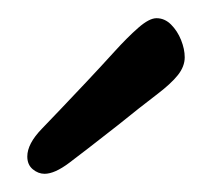

<svg xmlns="http://www.w3.org/2000/svg" viewBox="-20 -854 233 211"><path d="M75 -764Q91 -781 105.5 -797Q120 -813 132 -823.5Q144 -834 152 -834Q161 -834 168 -827Q175 -820 179 -810Q183 -800 183 -791Q183 -781 175.5 -771.5Q168 -762 151.5 -749.5Q135 -737 109 -716Q72 -687 56 -675Q40 -663 29 -663Q22 -663 16 -668Q10 -673 10 -682Q10 -696 26 -712.5Q42 -729 75 -764Z"/></svg>

Font: Kalam Variable Light
Style: Regular
Weight: 300
Designer: Lipi Raval, Jonny Pinhorn
Foundry: Indian Type Foundry
Version: Version 3.000